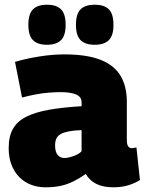

<svg xmlns="http://www.w3.org/2000/svg" viewBox="-20 -789 619 819"><path d="M17 -157Q17 -207 35 -239Q53 -271 91 -290.5Q129 -310 187.5 -320.5Q246 -331 328 -336V-353Q328 -376 304.5 -386Q281 -396 239 -396Q218 -396 190.5 -394Q163 -392 133.5 -386.5Q104 -381 74 -373L44 -525Q90 -539 147 -548Q204 -557 254 -557Q350 -557 408.5 -534Q467 -511 494 -466Q521 -421 521 -355V-194Q521 -172 527 -164.5Q533 -157 541 -157Q546 -157 551.5 -158Q557 -159 562 -160L577 -21Q555 -7 526.5 1.5Q498 10 464 10Q420 10 391 -4.5Q362 -19 346 -47Q320 -29 294.5 -16Q269 -3 240 3.5Q211 10 174 10Q140 10 111 -1.5Q82 -13 61 -35Q40 -57 28.5 -87.5Q17 -118 17 -157ZM215 -169Q215 -141 226 -128Q237 -115 255 -115Q265 -115 278.5 -118.5Q292 -122 306 -128.5Q320 -135 328 -144V-234Q297 -233 275.5 -229Q254 -225 240.5 -218Q227 -211 221 -199Q215 -187 215 -169ZM384 -598Q344 -598 324 -617.5Q304 -637 304 -683Q304 -730 324 -749.5Q344 -769 384 -769Q424 -769 444 -749.5Q464 -730 464 -683Q464 -637 444 -617.5Q424 -598 384 -598ZM180 -598Q141 -598 121 -617.5Q101 -637 101 -683Q101 -730 121 -749.5Q141 -769 180 -769Q220 -769 240 -749.5Q260 -730 260 -683Q260 -637 240 -617.5Q220 -598 180 -598Z"/></svg>

Font: Georama ExtraCondensed Thin ExtraBold
Style: Regular
Weight: 800
Version: Version 1.001